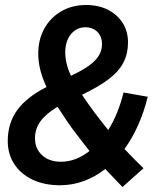

<svg xmlns="http://www.w3.org/2000/svg" viewBox="-20 -731 640 768"><path d="M470 17Q449 -5 432.5 -22Q416 -39 401 -55Q317 10 220 10Q158 10 111 -12Q64 -34 37.5 -74Q11 -114 11 -167Q11 -238 48.5 -290Q86 -342 166 -383Q133 -453 133 -516Q133 -573 157.5 -617Q182 -661 225.5 -686Q269 -711 324 -711Q374 -711 411.5 -692Q449 -673 470.5 -639.5Q492 -606 492 -561Q492 -517 474 -481.5Q456 -446 415.5 -415Q375 -384 308 -352Q332 -316 358.5 -280.5Q385 -245 413 -211Q433 -243 448.5 -281Q464 -319 474 -361L571 -344Q556 -283 532.5 -230.5Q509 -178 478 -135Q506 -106 522.5 -89Q539 -72 554 -58ZM224 -84Q283 -84 338 -127Q314 -158 291 -187.5Q268 -217 248 -246.5Q228 -276 210 -304Q164 -276 142 -246Q120 -216 120 -178Q120 -136 148.5 -110Q177 -84 224 -84ZM264 -428Q309 -449 336 -468.5Q363 -488 375.5 -509Q388 -530 388 -554Q388 -585 369.5 -603.5Q351 -622 321 -622Q298 -622 280 -609.5Q262 -597 251.5 -574.5Q241 -552 241 -523Q241 -475 264 -428Z"/></svg>

Font: Red Hat Mono SemiBold
Style: Italic
Weight: 600
Italic angle: -12°
Monospace: yes
Designer: Pentagram, MCKL
Foundry: MCKL
Version: Version 1.030